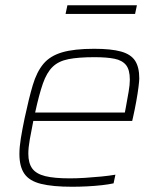

<svg xmlns="http://www.w3.org/2000/svg" viewBox="-20 -704 602 732"><path d="M255 8Q181 8 136.5 -3Q92 -14 73 -41.5Q54 -69 54 -117Q54 -143 59.5 -177Q65 -211 74 -254Q90 -329 105 -379.5Q120 -430 145.5 -460.5Q171 -491 217 -504.5Q263 -518 339 -518Q404 -518 441.5 -507.5Q479 -497 495 -472.5Q511 -448 511 -405Q511 -396 508 -372Q505 -348 499.5 -317.5Q494 -287 487 -256L484 -243H107Q99 -203 93.5 -172Q88 -141 88 -118Q88 -82 103 -61.5Q118 -41 152.5 -32.5Q187 -24 246 -24Q273 -24 304.5 -26Q336 -28 366.5 -31Q397 -34 420 -38L413 -5Q395 -1 368.5 2Q342 5 312.5 6.5Q283 8 255 8ZM114 -275H456L460 -296Q466 -329 470.5 -355Q475 -381 475 -400Q475 -438 460.5 -456Q446 -474 416.5 -480Q387 -486 340 -486Q279 -486 241 -478.5Q203 -471 180.5 -449Q158 -427 143.5 -385.5Q129 -344 114 -275ZM230 -651 237 -684H502L495 -651Z"/></svg>

Font: Saira Thin Thin
Style: Italic
Weight: 250
Italic angle: -12°
Version: Version 1.101